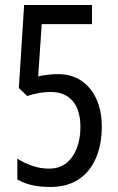

<svg xmlns="http://www.w3.org/2000/svg" viewBox="-20 -734 469 764"><path d="M211 -439Q265 -439 304 -412.5Q343 -386 364 -339Q385 -292 385 -230Q385 -159 361.5 -104.5Q338 -50 292.5 -20Q247 10 180 10Q139 10 106.5 2.5Q74 -5 49 -20V-103Q78 -84 110 -73.5Q142 -63 174 -63Q217 -63 244.5 -85.5Q272 -108 286 -145.5Q300 -183 300 -227Q300 -297 269 -332.5Q238 -368 182 -368Q159 -368 135.5 -364Q112 -360 88 -352L55 -384L76 -714H346V-638H146L132 -430Q153 -435 173 -437Q193 -439 211 -439Z"/></svg>

Font: Noto Sans Thai ExtraCondensed
Style: Regular
Weight: 400
Width: 2
Designer: Monotype Design Team
Foundry: Monotype Imaging Inc.
Version: Version 2.002